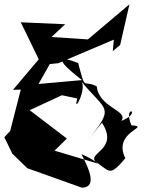

<svg xmlns="http://www.w3.org/2000/svg" viewBox="-25 -786 676 887"><path d="M530 -578 573 -766 381 -604 213 -615 276 -674 71 -683 154 -512 35 -371 71 -372 22 -181 -5 -152 32 -76 101 -9 353 81C415 80 400 18 351 -74C491 -15 461 55 554 -55C492 -180 679 -200 582 -207C540 -310 640 -269 535 -227C572 -276 432 -287 422 -387C356 -421 372 -359 336 -495C256 -526 215 -523 354 -416L153 -398L205 -490L244 -494L501 -603L496 -550ZM446 -219C532 -87 355 -78 428 -30L227 -90L284 -146L112 -277L261 -346L332 -331C310 -249 382 -383 348 -413C467 -267 511 -299 374 -130Z"/></svg>

Font: Asimov Silicon
Style: Regular
Weight: 400
Designer: Google
Version: Version 2.000980; 2014